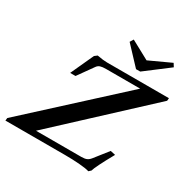

<svg xmlns="http://www.w3.org/2000/svg" viewBox="-256 -1062 1244 1259"><g transform="rotate(30 365.5 -432.5)"><path d="M511.7 -720.2 385.7 -854.5 401.9 -880.9 542.5 -804.7 704.6 -879.4 720.2 -854.5 543.5 -720.2ZM575.2 16.1Q554.7 8.8 502 4.4Q449.2 0 390.6 0H-61.5L-59.1 -20.5L599.1 -623H341.3Q313 -623 297.9 -617.9Q282.7 -612.8 272.9 -598.6L190.4 -482.9H149.9L229.5 -656.7L249.5 -671.9Q296.4 -663.1 325.2 -663.1H793.9L792 -642.6L145.5 -42.5H487.8Q513.7 -42.5 528.3 -48.6Q543 -54.7 555.7 -70.8L636.2 -172.9L673.8 -164.6Q599.1 -30.3 591.3 1.5Z"/></g></svg>

Font: Elstob 8pt SemiBold
Style: Italic
Weight: 600
Italic angle: -20°
Designer: Peter S. Baker
Version: Version 1.015